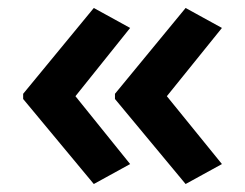

<svg xmlns="http://www.w3.org/2000/svg" viewBox="-20 -511 614 481"><path d="M38 -276V-263L215 -50L306 -100L169 -270L306 -441L215 -491ZM268 -276V-263L445 -50L536 -100L398 -270L536 -441L445 -491Z"/></svg>

Font: Noto Sans Lao SemiBold
Style: Regular
Weight: 600
Designer: Monotype Design Team
Foundry: Monotype Imaging Inc.
Version: Version 2.003